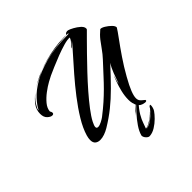

<svg xmlns="http://www.w3.org/2000/svg" viewBox="-214 -846 1255 1255"><g transform="rotate(-45 413.5 -218.0)"><path d="M610 39Q574 35 560 9.5Q546 -16 546 -51Q546 -86 555 -123Q564 -160 575 -190Q586 -220 592 -232Q582 -199 578.5 -187Q575 -175 576 -172Q587 -204 601 -241Q615 -278 633 -306Q568 -235 517.5 -184.5Q467 -134 419 -95.5Q371 -57 313 -22Q293 -10 271.5 -2.5Q250 5 231 5Q210 5 196.5 -6Q183 -17 183 -42Q183 -58 189 -79Q204 -130 239.5 -188.5Q275 -247 321 -306.5Q367 -366 414 -420Q461 -474 500 -517.5Q539 -561 559 -586Q538 -569 533 -562Q528 -555 518 -553Q531 -567 543.5 -579Q556 -591 563 -610Q543 -612 507.5 -602Q472 -592 431.5 -576.5Q391 -561 355.5 -545.5Q320 -530 300 -521Q289 -516 262 -501Q235 -486 205 -463.5Q175 -441 153 -414.5Q131 -388 129 -360Q136 -350 136 -342Q136 -330 122 -330Q108 -330 90.5 -346Q73 -362 73 -394Q73 -431 94.5 -460Q116 -489 147 -513Q126 -495 111.5 -475.5Q97 -456 87 -436Q84 -431 82.5 -422.5Q81 -414 84 -420Q98 -448 130.5 -484Q163 -520 220 -553.5Q277 -587 361 -609Q445 -631 562 -632Q576 -632 576 -634Q576 -636 570.5 -637Q565 -638 559 -637Q559 -642 565.5 -647Q572 -652 581 -652Q586 -652 589 -651Q601 -648 623 -636Q645 -624 663 -608Q681 -592 681 -576Q681 -574 680.5 -572Q680 -570 679 -568Q666 -555 636.5 -525.5Q607 -496 567.5 -455.5Q528 -415 484.5 -369Q441 -323 400.5 -276.5Q360 -230 328 -188Q296 -146 280 -115Q267 -90 267 -78Q267 -65 281 -65Q295 -65 315 -75.5Q335 -86 344 -93Q388 -127 420.5 -156Q453 -185 481.5 -213.5Q510 -242 541 -276Q572 -310 614 -355Q639 -382 657 -408Q675 -434 694.5 -459Q714 -484 743 -508Q755 -509 775 -497Q795 -485 811.5 -468.5Q828 -452 827 -439Q815 -419 784 -377Q753 -335 715.5 -280Q678 -225 645 -166Q614 -111 601 -77.5Q588 -44 588 -24Q588 -6 597 4Q606 14 619 24Q625 27 625 32Q625 40 610 39ZM280 -587Q310 -599 353.5 -611Q397 -623 444.5 -630.5Q492 -638 533 -638Q540 -638 546.5 -638Q553 -638 559 -637Q475 -633 405.5 -620Q336 -607 280 -587ZM160 -523Q210 -558 280 -587L273 -583Q248 -569 217.5 -555.5Q187 -542 160 -523ZM147 -513 148 -514H149L150 -515H151L152 -516L153 -517Q154 -518 155 -518Q155 -519 156 -519Q156 -520 156.5 -520Q157 -520 157 -520Q157 -520 158 -521L157 -520L156 -519L155 -518Q154 -518 153 -517Q153 -517 153 -517Q152 -516 152 -516Q151 -516 151 -515Q150 -515 150 -515Q150 -515 149 -514Q149 -514 148.5 -513.5Q148 -513 148 -514Q148 -513 147 -513ZM481 215Q468 218 454.5 204Q441 190 441 175Q449 144 472 110.5Q495 77 522 47Q549 17 568 -2Q558 5 545.5 17.5Q533 30 529 35Q522 40 516 45Q510 50 504 56Q501 59 499 62Q499 62 499.5 61.5Q500 61 504 56Q523 35 540 19Q557 3 565 -3Q567 -5 570 -7.5Q573 -10 578 -10L590 -2Q551 40 533 71Q515 102 508 124Q501 146 494 163Q505 163 520 155.5Q535 148 547 140Q551 137 566 125.5Q581 114 590 104Q591 105 581.5 114Q572 123 562 131.5Q552 140 549 142Q537 151 518 159Q499 167 494 169Q516 164 535 153.5Q554 143 569 128Q581 117 589.5 108Q598 99 606 89Q611 79 615.5 75.5Q620 72 622 72Q625 72 625 80Q625 87 622 98.5Q619 110 613 119Q601 137 579 159Q557 181 531 197Q505 213 481 215Z"/></g></svg>

Font: Smooch
Style: Regular
Weight: 400
Designer: Robert E. Leuschke
Foundry: Robert E. Leuschke
Version: Version 1.010; ttfautohint (v1.8.3)